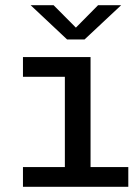

<svg xmlns="http://www.w3.org/2000/svg" viewBox="-20 -720 540 740"><path d="M68.5 0V-76H230V-424H68.5V-500H329V-76H474.5V0ZM98 -700H186.5L272.5 -613.5L358 -700H447L306 -568H238.5Z"/></svg>

Font: Trispace Thin
Style: Regular
Weight: 400
Version: Version 1.210